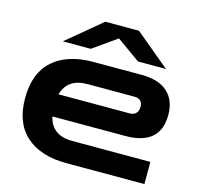

<svg xmlns="http://www.w3.org/2000/svg" viewBox="-106 -844 997 962"><g transform="rotate(15 392.5 -362.5)"><path d="M319 5Q185 5 110 -61.5Q35 -128 35 -257Q35 -387 110 -453.5Q185 -520 319 -520H569Q657 -520 703.5 -478.5Q750 -437 750 -360Q750 -203 569 -203H191Q212 -110 319 -110H724V5ZM319 -405Q216 -405 192 -318H562Q582 -318 593.5 -330Q605 -342 605 -363Q605 -405 562 -405ZM144 -580 323 -729 322 -730H501L500 -729L679 -580H534L412 -667L289 -580Z"/></g></svg>

Font: Zen Dots
Style: Regular
Weight: 400
Designer: Yoshimichi Ohira
Foundry: A-1 Corp ZenFonts
Version: Version 1.000; ttfautohint (v1.8.3)